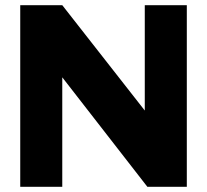

<svg xmlns="http://www.w3.org/2000/svg" viewBox="-20 -720 798 740"><path d="M58 0V-700H220L538 -294V-700H700V0H548L220 -422V0Z"/></svg>

Font: Red Hat Display Black
Style: Regular
Weight: 900
Designer: Pentagram, MCKL
Foundry: Pentagram, MCKL
Version: Version 1.023; ttfautohint (v1.8.3)